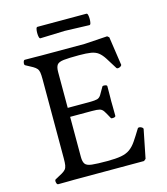

<svg xmlns="http://www.w3.org/2000/svg" viewBox="-133 -1032 991 1137"><g transform="rotate(-15 362.5 -464.0)"><path d="M181 1Q166 1 147.5 1.5Q129 2 81 2Q74 2 71 -12Q68 -26 75 -30Q102 -44 117.5 -53Q133 -62 140.5 -71Q148 -80 150.5 -95Q153 -110 153 -137V-623Q153 -650 150.5 -664.5Q148 -679 140.5 -688Q133 -697 117.5 -706Q102 -715 75 -729Q68 -733 71 -747Q74 -761 81 -761Q129 -761 147.5 -760.5Q166 -760 181 -760H448L588 -769L599 -760L624 -590Q627 -583 620 -577Q613 -571 603.5 -570Q594 -569 591 -576Q566 -617 549.5 -642.5Q533 -668 515.5 -681.5Q498 -695 471 -699.5Q444 -704 398 -704Q335 -704 304 -700.5Q273 -697 263 -683.5Q253 -670 253 -640V-420H387Q420 -420 434 -424Q448 -428 457.5 -443Q467 -458 484 -489Q487 -494 500 -492Q513 -490 513 -483Q513 -441 512.5 -424.5Q512 -408 512 -393Q512 -377 512.5 -360.5Q513 -344 513 -302Q513 -295 500 -293Q487 -291 484 -296Q467 -328 457.5 -342.5Q448 -357 434 -361Q420 -365 387 -365H253V-119Q253 -90 263 -76Q273 -62 304 -58.5Q335 -55 398 -55Q451 -55 483.5 -61Q516 -67 537.5 -82.5Q559 -98 577.5 -125Q596 -152 621 -193Q624 -200 633.5 -199Q643 -198 650 -192Q657 -186 654 -179L620 -9L608 1ZM504 -860 354 -865 204 -860Q198 -860 195.5 -870.5Q193 -881 193 -895Q193 -909 195.5 -919.5Q198 -930 204 -930H504Q510 -930 512.5 -919.5Q515 -909 515 -895Q515 -881 512.5 -870.5Q510 -860 504 -860Z"/></g></svg>

Font: Anvers
Style: Regular
Weight: 400
Designer: Ishtar van Looy
Version: Version 1.000